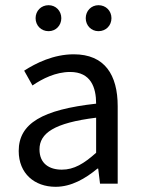

<svg xmlns="http://www.w3.org/2000/svg" viewBox="-20 -707 544 739"><path d="M194 12C255 12 309 -20 355 -58H358L365 0H433V-298C433 -419 383 -498 264 -498C186 -498 118 -464 73 -435L105 -378C143 -404 194 -430 250 -430C330 -430 350 -370 350 -308C143 -285 52 -232 52 -126C52 -39 113 12 194 12ZM218 -54C170 -54 132 -77 132 -132C132 -194 188 -234 350 -254V-119C303 -77 265 -54 218 -54ZM167 -587C195 -587 216 -609 216 -637C216 -665 195 -687 167 -687C138 -687 117 -665 117 -637C117 -609 138 -587 167 -587ZM359 -587C388 -587 409 -609 409 -637C409 -665 388 -687 359 -687C331 -687 310 -665 310 -637C310 -609 331 -587 359 -587Z"/></svg>

Font: Giro Sans Regular
Style: Regular
Weight: 400
Designer: Paul D. Hunt
Foundry: Adobe Systems Incorporated
Version: Version 1.000;PS 1.0;hotconv 1.0.88;makeotf.lib2.5.647800